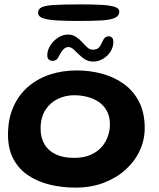

<svg xmlns="http://www.w3.org/2000/svg" viewBox="-20 -828 724 875"><path d="M324 27Q264 27 209 14Q154 1 110.5 -27.5Q67 -56 41.8 -102Q16.5 -148 16.5 -214Q16.5 -286.5 41 -341.2Q65.5 -396 108.5 -433Q151.5 -470 208.2 -488.5Q265 -507 329.5 -507Q389.5 -507 445.2 -492Q501 -477 544.8 -445.2Q588.5 -413.5 614 -363.5Q639.5 -313.5 639.5 -244Q639.5 -190.5 617 -141.8Q594.5 -93 552.5 -55Q510.5 -17 452.8 5Q395 27 324 27ZM317.5 -108.5Q361.5 -108.5 392.8 -122.2Q424 -136 443.5 -158.5Q463 -181 472 -207.8Q481 -234.5 481 -261Q481 -297 467 -322.5Q453 -348 429.5 -363.8Q406 -379.5 377 -386.8Q348 -394 318 -394Q278.5 -394 243.5 -377.2Q208.5 -360.5 186.8 -326.8Q165 -293 165 -242Q165 -200.5 182.8 -170.5Q200.5 -140.5 234.5 -124.5Q268.5 -108.5 317.5 -108.5ZM220 -550.5Q209.5 -550.5 202.5 -556.8Q195.5 -563 195.5 -576Q195.5 -598.5 209 -620.2Q222.5 -642 244.2 -656.2Q266 -670.5 289.5 -670.5Q311 -670.5 326.5 -660Q342 -649.5 354.2 -636Q366.5 -622.5 378 -612Q389.5 -601.5 402 -601.5Q417.5 -601.5 427 -608.2Q436.5 -615 445 -635Q452 -651 458.8 -656.8Q465.5 -662.5 476 -662.5Q483.5 -662.5 490 -657Q496.5 -651.5 496.5 -636Q496.5 -612.5 483.2 -592.2Q470 -572 449.2 -559.8Q428.5 -547.5 405.5 -547.5Q383.5 -547.5 367.5 -557.5Q351.5 -567.5 338.8 -580.5Q326 -593.5 314.8 -603.5Q303.5 -613.5 291.5 -613.5Q279 -613.5 268.8 -602.8Q258.5 -592 249.5 -574Q243 -560 235.8 -555.2Q228.5 -550.5 220 -550.5ZM337 -732.5Q282.5 -732.5 241.2 -734.8Q200 -737 176.8 -744.8Q153.5 -752.5 153.5 -770Q153.5 -786 168.5 -794.2Q183.5 -802.5 225.5 -805.2Q267.5 -808 348.5 -808Q404 -808 443 -805.8Q482 -803.5 502.8 -796.8Q523.5 -790 523.5 -776Q523.5 -755.5 502.8 -746.2Q482 -737 440.8 -734.8Q399.5 -732.5 337 -732.5Z"/></svg>

Font: Gluten Medium
Style: Regular
Weight: 500
Designer: Tyler Finck
Foundry: Etcetera Type Company
Version: Version 1.300